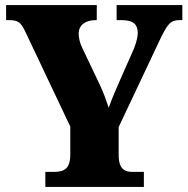

<svg xmlns="http://www.w3.org/2000/svg" viewBox="-20 -734 738 754"><path d="M158 0H545V-59H500C471 -59 446 -69 446 -125V-235L608 -578C638 -640 649 -655 685 -655H696V-714H438V-655H456C501 -655 521 -641 521 -603C521 -596 519 -576 506 -543L456 -430C437 -387 419 -346 407 -311C396 -342 389 -365 372 -401L303 -546C293 -566 289 -587 289 -602C289 -636 316 -655 356 -655H360V-714H4V-655H16C56 -655 64 -642 83 -602L256 -237V-127C256 -70 231 -59 191 -59H158Z"/></svg>

Font: Noto Serif Tamil SemiCondensed Black
Style: Italic
Weight: 900
Width: 4
Italic angle: -12°
Designer: Indian Type Foundry, Tom Grace, and the Monotype Design Team
Foundry: Monotype Imaging Inc.
Version: Version 2.003